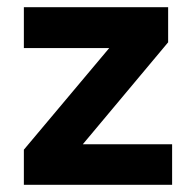

<svg xmlns="http://www.w3.org/2000/svg" viewBox="-20 -511 520 531"><path d="M46 0V-97L282 -378H46V-491H445V-394L209 -112H456V0Z"/></svg>

Font: Nunito Sans ExtraBold
Style: Regular
Weight: 800
Designer: Vernon Adams
Foundry: Vernon Adams
Version: Version 3.101; ttfautohint (v1.8.4.7-5d5b);gftools[0.9.27]